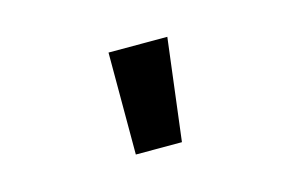

<svg xmlns="http://www.w3.org/2000/svg" viewBox="-45 -828 676 428"><g transform="rotate(-15 293.0 -614.5)"><path d="M225.1 -732.4H360.8L331.5 -497.1H225.1Z"/></g></svg>

Font: Consola Mono
Style: Bold
Weight: 700
Monospace: yes
Designer: Wojciech Kalinowski "wmk69" (wmk69@o2.pl)
Foundry: Wojciech Kalinowski "wmk69" (wmk69@o2.pl)
Version: Version 2.1.0